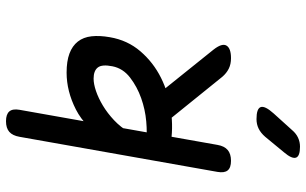

<svg xmlns="http://www.w3.org/2000/svg" viewBox="-210 -570 1020 640"><g transform="rotate(-90 300.0 -250.0)"><path d="M454 -49Q477 -20 468 -5Q459 10 426 10Q406 10 391 2.5Q376 -5 364 -19L196 -227L295 -247ZM137 -35Q133 -12 120 -1Q107 10 84 10Q61 10 52 -1Q43 -12 47 -35L164 -695Q168 -718 180.5 -729Q193 -740 216 -740Q239 -740 248.5 -729Q258 -718 254 -695ZM148 -273Q175 -269 215 -272.5Q255 -276 293 -289.5Q331 -303 361.5 -326.5Q392 -350 399 -385Q406 -420 395 -434Q384 -448 358 -448Q340 -448 316.5 -440Q293 -432 268 -417Q243 -402 219.5 -380Q196 -358 179 -329L144 -398Q194 -476 255 -507Q316 -538 378 -538Q416 -538 441.5 -528.5Q467 -519 481.5 -500.5Q496 -482 499 -455Q502 -428 496 -394Q486 -335 449 -292Q412 -249 361 -223.5Q310 -198 250.5 -190Q191 -182 135 -192ZM164 124Q177 109 191.5 102Q206 95 223 95Q258 95 263 109Q268 123 242 152L186 214Q175 227 161 233.5Q147 240 131 240Q99 240 94.5 226.5Q90 213 112 187Z"/></g></svg>

Font: Maple Mono
Style: Italic
Weight: 400
Italic angle: -10°
Monospace: yes
Designer: subframe7536
Version: Version 7.300